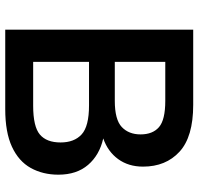

<svg xmlns="http://www.w3.org/2000/svg" viewBox="-32 -708 740 715"><g transform="rotate(90 337.5 -350.0)"><path d="M90 0V-700H370Q489 -700 544.5 -649Q600 -598 600 -513Q600 -459 572 -420.5Q544 -382 495 -365Q557 -351 593.5 -308.5Q630 -266 630 -198Q630 -140 605 -95Q580 -50 526 -25Q472 0 386 0ZM210 -104H373Q451 -104 480.5 -129Q510 -154 510 -206Q510 -257 480 -284.5Q450 -312 372 -312H210ZM210 -408H355Q425 -408 452.5 -434Q480 -460 480 -504Q480 -549 453 -572.5Q426 -596 355 -596H210Z"/></g></svg>

Font: Golos Text Medium
Style: Regular
Weight: 500
Designer: A.Korolkova, Vitaly Kuzmin
Foundry: ParaType Ltd
Version: Version 2.004